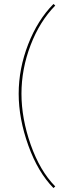

<svg xmlns="http://www.w3.org/2000/svg" viewBox="-20 -731 312 966"><path d="M258 207 249 215Q171 136 122.5 1Q74 -134 74 -259.5Q74 -385 121.5 -507.5Q169 -630 249 -711L258 -703Q180 -624 134 -504Q88 -384 88 -259.5Q88 -135 134.5 -3Q181 129 258 207Z"/></svg>

Font: Almendra Display
Style: Regular
Weight: 400
Designer: Ana Sanfelippo
Foundry: Ana Sanfelippo
Version: Version 1.004